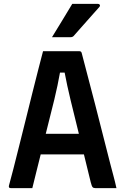

<svg xmlns="http://www.w3.org/2000/svg" viewBox="-20 -966 640 986"><path d="M146 0H35Q23 0 26 -13Q35 -45 48.5 -98Q62 -151 78.5 -217Q95 -283 112.5 -353Q130 -423 146.5 -490Q163 -557 177.5 -612.5Q192 -668 201 -703H388Q398 -703 400 -692Q432 -571 469 -428Q506 -285 546 -126Q554 -95 562.5 -63.5Q571 -32 578 0H469Q460 0 455.5 -5Q451 -10 446 -30Q437 -68 428 -103.5Q419 -139 411 -173H189Q179 -134 168.5 -91Q158 -48 146 0ZM288 -593Q277 -530 259 -455Q241 -380 215 -279H385Q361 -375 342.5 -452Q324 -529 312 -593ZM351 -946H484Q490 -946 492.5 -941Q495 -936 491 -931Q472 -910 458 -894Q444 -878 430.5 -863Q417 -848 400 -828.5Q383 -809 358 -781Q352 -775 342 -775H247Q275 -820 299 -860Q323 -900 351 -946Z"/></svg>

Font: Recursive Mn Lnr St SmB
Style: Regular
Weight: 600
Monospace: yes
Version: Version 1.079;hotconv 1.0.112;makeotfexe 2.5.65598; ttfautoh